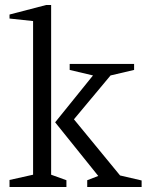

<svg xmlns="http://www.w3.org/2000/svg" viewBox="-20 -746 585 766"><path d="M18 0V-28L112 -49V-662L18 -672V-688L164 -726H184V-49L245 -27V0ZM328 0V-27L372 -44L200 -258L351 -445L258 -467V-491H515V-467L421 -445L275 -270L459 -46L545 -26V0Z"/></svg>

Font: Manuale Light
Style: Regular
Weight: 300
Designer: Eduardo Tunni / Pablo Cosgaya
Foundry: Eduardo Tunni / Pablo Cosgaya
Version: Version 1.002